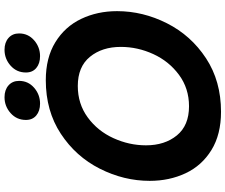

<svg xmlns="http://www.w3.org/2000/svg" viewBox="-96 -910 1021 870"><g transform="rotate(-90 415.0 -474.5)"><path d="M31 -307Q31 -424 86 -533Q141 -642 244.5 -710Q348 -778 487 -778Q589 -778 659.5 -734.5Q730 -691 765 -617.5Q800 -544 800 -455Q800 -338 745 -229Q690 -120 586.5 -52Q483 16 344 16Q241 16 170.5 -27.5Q100 -71 65.5 -144.5Q31 -218 31 -307ZM638 -438Q638 -523 593 -578Q548 -633 461 -633Q380 -633 318.5 -588Q257 -543 224.5 -471.5Q192 -400 192 -324Q192 -239 237 -184Q282 -129 369 -129Q450 -129 511.5 -174.5Q573 -220 605.5 -291Q638 -362 638 -438ZM307 -868Q307 -910 338 -937.5Q369 -965 410 -965Q443 -965 463.5 -947Q484 -929 484 -899Q484 -858 453 -831Q422 -804 381 -804Q348 -804 327.5 -821Q307 -838 307 -868ZM522 -868Q522 -910 553 -937.5Q584 -965 625 -965Q658 -965 678.5 -947Q699 -929 699 -899Q699 -858 668 -831Q637 -804 596 -804Q563 -804 542.5 -821Q522 -838 522 -868Z"/></g></svg>

Font: Open Sauce Sans ExBold Italic
Style: Regular
Weight: 800
Italic angle: -10°
Designer: Alfredo Marco Pradil
Foundry: Creative Sauce Fz LLC
Version: Version 1.477